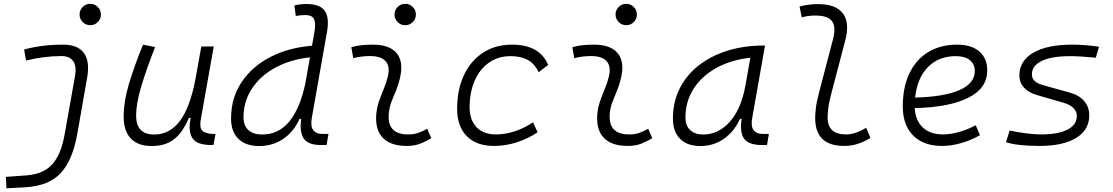

<svg xmlns="http://www.w3.org/2000/svg" viewBox="-20 -764 5899 1018"><path d="M14.2 234.4 11.2 173.8 118.7 166Q211.4 159.2 257.8 106.4Q304.2 53.7 322.3 -49.8L377.4 -358.4Q387.2 -411.1 368.7 -439Q350.1 -466.8 305.2 -466.8Q258.3 -466.8 210 -460.4Q161.6 -454.1 118.2 -442.9L107.9 -501.5Q200.7 -527.3 314.5 -527.3Q392.1 -527.3 424.6 -483.4Q457 -439.5 442.4 -354.5L390.1 -55.7Q365.7 83.5 303 152.6Q240.2 221.7 113.3 229ZM458.5 -630.4Q435.1 -630.4 418.5 -647Q401.9 -663.6 401.9 -687Q401.9 -710.4 418.5 -727.1Q435.1 -743.7 458.5 -743.7Q481.9 -743.7 498.5 -727.1Q515.1 -710.4 515.1 -687Q515.1 -663.6 498.5 -647Q481.9 -630.4 458.5 -630.4Z M784.2 10.3Q711.9 10.3 673.8 -29.5Q635.7 -69.3 635.7 -145Q635.7 -224.6 662.4 -315.2Q689 -405.8 738.3 -527.3L802.2 -514.6Q752 -385.3 726.8 -298.8Q701.7 -212.4 701.7 -150.9Q701.7 -50.8 797.9 -50.8Q879.4 -50.8 933.3 -122.1Q987.3 -193.4 1015.6 -341.3L1047.4 -517.6H1113.3L1043.9 -126.5Q1037.6 -88.4 1052 -72Q1066.4 -55.7 1109.4 -53.7H1122.6L1111.8 4.9H1100.6Q1022.5 4.9 999.5 -32.5Q976.6 -69.8 991.2 -138.7H981.4Q963.4 -96.2 938.7 -62.5Q914.1 -28.8 877 -9.3Q839.8 10.3 784.2 10.3Z M1354 10.3Q1283.2 10.3 1244.1 -27.8Q1205.1 -65.9 1205.1 -135.3Q1205.1 -244.6 1260.7 -328.1Q1316.4 -411.6 1413.3 -461.7Q1510.3 -511.7 1634.3 -521.5L1647.5 -597.7Q1655.3 -641.6 1644.8 -662.8Q1634.3 -684.1 1600.1 -684.1Q1587.4 -684.1 1574.2 -682.9Q1561 -681.6 1548.3 -678.7L1541 -734.9Q1557.1 -739.3 1573.2 -741Q1589.4 -742.7 1605.5 -742.7Q1676.3 -742.7 1701.7 -707Q1727.1 -671.4 1713.9 -595.7L1633.3 -139.2Q1617.7 -53.7 1691.4 -53.7H1721.7L1711.4 4.9H1682.6Q1610.8 4.9 1589.1 -31.7Q1567.4 -68.4 1577.1 -133.3H1568.4Q1537.1 -65.4 1481.7 -27.6Q1426.3 10.3 1354 10.3ZM1599.6 -324.2V-325.2L1623.5 -460Q1518.1 -448.2 1438.7 -404.8Q1359.4 -361.3 1315.2 -293.5Q1271 -225.6 1271 -141.1Q1271 -98.1 1296.9 -74.5Q1322.8 -50.8 1369.6 -50.8Q1457.5 -50.8 1514.4 -120.4Q1571.3 -189.9 1599.6 -324.2Z M2245.1 -81.1 2266.6 -31.2Q2238.8 -14.2 2208 -2.2Q2177.2 9.8 2137.2 9.8Q2052.7 9.8 2011.2 -31.7Q1969.7 -73.2 1974.6 -153.3Q1977.1 -189.9 1988.8 -224.6Q2000.5 -259.3 2014.4 -292Q2028.3 -324.7 2035.6 -355Q2049.8 -410.2 2025.4 -438.5Q2001 -466.8 1942.4 -466.8Q1896 -466.8 1853 -455.6L1842.8 -513.7Q1871.6 -522 1900.4 -524.7Q1929.2 -527.3 1958 -527.3Q2046.9 -527.3 2084.2 -480.7Q2121.6 -434.1 2099.6 -345.2Q2091.3 -310.5 2078.4 -280.5Q2065.4 -250.5 2054.4 -221.2Q2043.5 -191.9 2041 -157.7Q2033.7 -51.3 2143.1 -51.3Q2171.9 -51.3 2193.6 -58.1Q2215.3 -64.9 2245.1 -81.1ZM2128.4 -630.4Q2105 -630.4 2088.4 -647Q2071.8 -663.6 2071.8 -687Q2071.8 -710.4 2088.4 -727.1Q2105 -743.7 2128.4 -743.7Q2151.9 -743.7 2168.5 -727.1Q2185.1 -710.4 2185.1 -687Q2185.1 -663.6 2168.5 -647Q2151.9 -630.4 2128.4 -630.4Z M2609.9 -51.3Q2660.6 -51.3 2712.2 -68.8Q2763.7 -86.4 2806.2 -115.7L2830.6 -63Q2783.2 -30.3 2722.7 -10.3Q2662.1 9.8 2598.6 9.8Q2506.3 9.8 2455.1 -42Q2403.8 -93.8 2403.8 -186.5Q2403.8 -289.6 2439.9 -366Q2476.1 -442.4 2541.5 -484.9Q2606.9 -527.3 2694.8 -527.3Q2841.3 -527.3 2886.2 -419.9L2835.9 -380.9Q2814.5 -426.8 2777.8 -446.5Q2741.2 -466.3 2687.5 -466.3Q2622.1 -466.3 2573.2 -432.4Q2524.4 -398.4 2497.3 -337.4Q2470.2 -276.4 2469.7 -194.3Q2470.7 -126.5 2507.3 -88.9Q2543.9 -51.3 2609.9 -51.3Z M3417 -81.1 3438.5 -31.2Q3410.6 -14.2 3379.9 -2.2Q3349.1 9.8 3309.1 9.8Q3224.6 9.8 3183.1 -31.7Q3141.6 -73.2 3146.5 -153.3Q3148.9 -189.9 3160.6 -224.6Q3172.4 -259.3 3186.3 -292Q3200.2 -324.7 3207.5 -355Q3221.7 -410.2 3197.3 -438.5Q3172.9 -466.8 3114.3 -466.8Q3067.9 -466.8 3024.9 -455.6L3014.6 -513.7Q3043.5 -522 3072.3 -524.7Q3101.1 -527.3 3129.9 -527.3Q3218.8 -527.3 3256.1 -480.7Q3293.5 -434.1 3271.5 -345.2Q3263.2 -310.5 3250.2 -280.5Q3237.3 -250.5 3226.3 -221.2Q3215.3 -191.9 3212.9 -157.7Q3205.6 -51.3 3314.9 -51.3Q3343.8 -51.3 3365.5 -58.1Q3387.2 -64.9 3417 -81.1ZM3300.3 -630.4Q3276.9 -630.4 3260.3 -647Q3243.7 -663.6 3243.7 -687Q3243.7 -710.4 3260.3 -727.1Q3276.9 -743.7 3300.3 -743.7Q3323.7 -743.7 3340.3 -727.1Q3356.9 -710.4 3356.9 -687Q3356.9 -663.6 3340.3 -647Q3323.7 -630.4 3300.3 -630.4Z M3693.4 10.3Q3624 10.3 3585.9 -27.8Q3547.9 -65.9 3547.9 -135.3Q3547.9 -223.1 3583.7 -294.7Q3619.6 -366.2 3684.6 -417Q3749.5 -467.8 3836.9 -495.1Q3924.3 -522.5 4026.9 -522.5H4036.1L3967.8 -135.7Q3953.6 -53.7 4027.3 -53.7H4056.6L4046.9 4.9H4020Q3950.7 4.9 3926 -27.6Q3901.4 -60.1 3912.1 -133.3H3903.3Q3871.1 -64 3816.7 -26.9Q3762.2 10.3 3693.4 10.3ZM3708.5 -50.8Q3789.6 -50.8 3850.1 -119.1Q3910.6 -187.5 3932.6 -312.5L3958.5 -458Q3855.5 -446.8 3777.8 -403.6Q3700.2 -360.4 3657.2 -293Q3614.3 -225.6 3614.3 -141.1Q3614.3 -98.1 3639.2 -74.5Q3664.1 -50.8 3708.5 -50.8Z M4456.1 9.8Q4302.2 9.8 4302.2 -138.2Q4302.2 -158.2 4305.9 -191.2Q4309.6 -224.1 4323.7 -277.3L4396.5 -555.2Q4413.6 -620.1 4391.8 -650.9Q4370.1 -681.6 4302.7 -681.6Q4285.2 -681.6 4267.1 -679.4Q4249 -677.2 4231 -671.9L4219.2 -729.5Q4243.7 -736.3 4268.6 -739.3Q4293.5 -742.2 4318.4 -742.2Q4411.6 -742.2 4449.2 -692.6Q4486.8 -643.1 4460.9 -546.9L4390.1 -277.3Q4375 -221.2 4371.6 -189.2Q4368.2 -157.2 4368.2 -141.6Q4367.7 -51.3 4465.3 -51.3Q4514.6 -51.3 4572.3 -86.4L4595.2 -32.7Q4562.5 -12.7 4528.6 -1.5Q4494.6 9.8 4456.1 9.8Z M4979.5 -51.3Q5019.5 -51.3 5065.2 -64.2Q5110.8 -77.1 5153.3 -100.1L5175.8 -47.4Q5129.4 -20.5 5076.4 -5.4Q5023.4 9.8 4975.1 9.8Q4876.5 9.8 4821.5 -45.7Q4766.6 -101.1 4766.6 -199.7Q4766.6 -301.3 4801.5 -374.5Q4836.4 -447.8 4901.1 -487.5Q4965.8 -527.3 5055.2 -527.3Q5130.4 -527.3 5172.4 -491.2Q5214.4 -455.1 5214.4 -390.6Q5214.4 -295.4 5112.8 -245.1Q5011.2 -194.8 4830.1 -190.9Q4833.5 -125 4872.8 -88.1Q4912.1 -51.3 4979.5 -51.3ZM4832 -246.6Q4983.9 -250.5 5066.2 -285.9Q5148.4 -321.3 5148.4 -387.7Q5148.4 -424.3 5122.1 -445.3Q5095.7 -466.3 5047.9 -466.3Q4956.5 -466.3 4899.7 -408Q4842.8 -349.6 4832 -246.6Z M5490.2 9.8Q5376.5 9.8 5314 -9.8L5333 -71.8Q5432.6 -51.3 5501 -51.3Q5590.8 -51.3 5640.1 -76.9Q5689.5 -102.5 5689.5 -148.9Q5689.5 -172.9 5671.6 -190.9Q5653.8 -209 5621.6 -218.3L5477.1 -260.3Q5433.1 -272.9 5408.9 -300Q5384.8 -327.1 5384.8 -363.3Q5384.8 -441.4 5458.3 -484.4Q5531.7 -527.3 5665.5 -527.3Q5698.7 -527.3 5735.6 -524.4Q5772.5 -521.5 5807.1 -516.1L5790 -458Q5706.1 -466.3 5653.3 -466.3Q5557.1 -466.3 5504.2 -441.2Q5451.2 -416 5451.2 -369.6Q5451.2 -329.1 5507.3 -313.5L5650.9 -273.4Q5701.2 -259.8 5728.3 -228.3Q5755.4 -196.8 5755.4 -152.8Q5755.4 -75.2 5686 -32.7Q5616.7 9.8 5490.2 9.8Z"/></svg>

Font: Cascadia Code PL Light
Style: Italic
Weight: 300
Italic angle: -10°
Monospace: yes
Designer: Aaron Bell
Foundry: Saja Typeworks
Version: Version 2404.023; ttfautohint (v1.8.4)